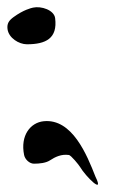

<svg xmlns="http://www.w3.org/2000/svg" viewBox="-25 -442 321 529"><path d="M41.4 -15C44 -2.4 56.5 9 68.5 9C84.1 9 101.6 7 112.3 0C127.6 -10 144.1 -17.8 164.4 -15C170.3 -15 192.9 13.2 195.6 18C210.2 43.2 264 97.3 238.1 45C214.4 -15.7 173.7 -115.8 95.5 -108C59 -104.4 30.5 -69 41.4 -15ZM66.1 -421C60.6 -419.8 39.9 -415 12.5 -395C-0.4 -385.6 -6.2 -377.1 -4.3 -362C-1.2 -337.4 27.1 -320 49.1 -320C101.2 -320 134 -336.1 126.9 -392C124 -414.4 88.5 -426 66.1 -421Z"/></svg>

Font: Rocketfuel
Style: Regular
Weight: 400
Designer: Mew Too
Foundry: Cannot Into Space Fonts.
Version: Version 0.27